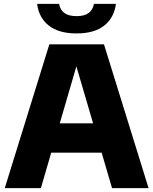

<svg xmlns="http://www.w3.org/2000/svg" viewBox="-20 -968 788 988"><path d="M556.5 0 503 -182.5H243.5L190.5 0H4.5L234 -740H515L744.5 0ZM287.5 -333.5H459L373 -626.5ZM171 -948H284Q290 -916.5 311.8 -900.8Q333.5 -885 374 -885Q414 -885 435.8 -900.8Q457.5 -916.5 463.5 -948H576.5Q567.5 -877 516.5 -836.5Q465.5 -796 374 -796Q282 -796 231 -836.5Q180 -877 171 -948Z"/></svg>

Font: Encode Sans ExtraBold
Style: Regular
Weight: 800
Designer: Multiple Designers
Foundry: Impallari Type
Version: Version 2.000